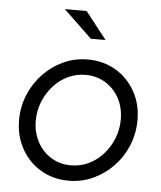

<svg xmlns="http://www.w3.org/2000/svg" viewBox="-52 -762 685 817"><g transform="rotate(5 290.5 -353.0)"><path d="M272 10Q205 10 152.5 -21Q100 -52 69.5 -106.5Q39 -161 39 -229Q39 -286 60 -337Q81 -388 118.5 -427.2Q156 -466.4 204.5 -488.7Q253 -511 308 -511Q375 -511 427.5 -480Q480 -449 510.5 -395Q541 -341 541 -272Q541 -215.2 520 -163.9Q499 -112.6 461.5 -73.7Q424 -34.8 375.5 -12.4Q327 10 272 10ZM275 -56Q315 -56 350 -72.5Q385 -89 411.9 -118.7Q438.8 -148.4 454.4 -186.9Q470 -225.5 470 -268Q470 -319.1 448.6 -358.9Q427.2 -398.6 389.6 -421.8Q352 -445 305.3 -445Q265 -445 230 -428.5Q195 -412 168.1 -382.3Q141.2 -352.6 125.6 -314.1Q110 -275.5 110 -233Q110 -182.7 131.5 -142.3Q153 -102 190.5 -79Q228.1 -56 275 -56ZM313 -600 192 -716H285L376 -600Z"/></g></svg>

Font: Red Hat Display VF
Style: Italic
Weight: 300
Italic angle: -12°
Designer: Pentagram, MCKL
Foundry: Pentagram, MCKL
Version: Version 1.023